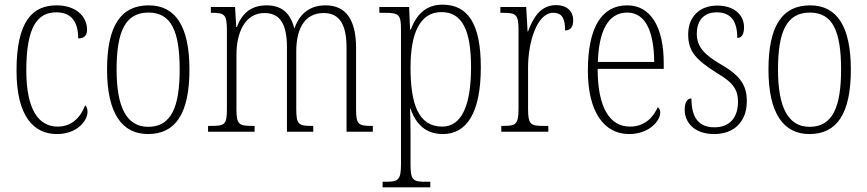

<svg xmlns="http://www.w3.org/2000/svg" viewBox="-20 -566 3727 825"><path d="M225 10C311 10 356 -47 356 -85C356 -100 352 -108 346 -114C329 -68 293 -22 228 -22C144 -22 93 -98 93 -264C93 -456 144 -513 222 -513C290 -513 316 -468 316 -401C339 -401 354 -411 354 -438C354 -497 305 -543 223 -543C122 -543 51 -478 51 -263C51 -64 126 10 225 10Z M616 10C733 10 794 -76 794 -267C794 -453 734 -543 619 -543C498 -543 440 -453 440 -267C440 -78 505 10 616 10ZM617 -21C523 -21 481 -107 481 -267C481 -430 518 -512 618 -512C716 -512 752 -432 752 -267C752 -109 717 -21 617 -21Z M874 0H1074V-25H1067C1006 -25 996 -30 996 -99V-331C996 -425 1032 -510 1116 -510C1185 -510 1213 -461 1213 -361V0H1326V-25H1320C1263 -25 1253 -31 1253 -99V-345C1253 -435 1284 -510 1371 -510C1442 -510 1469 -456 1469 -361V0H1582V-25H1578C1521 -25 1510 -30 1510 -96V-360C1510 -483 1465 -543 1379 -543C1315 -543 1269 -511 1246 -446H1244C1228 -508 1192 -543 1126 -543C1065 -543 1022 -515 998 -450H995L990 -536H886V-511H891C946 -511 955 -503 955 -433V-100C955 -31 947 -25 887 -25H874Z M1624 239H1829V215H1810C1755 215 1744 209 1744 140V18C1744 -34 1743 -75 1742 -99H1744C1767 -32 1810 10 1883 10C1984 10 2046 -79 2046 -277C2046 -465 1990 -546 1881 -546C1808 -546 1768 -500 1745 -439H1742L1738 -536H1610V-511H1630C1694 -511 1703 -505 1703 -438V139C1703 209 1691 215 1635 215H1624ZM1880 -22C1777 -22 1744 -121 1744 -276C1744 -423 1784 -514 1877 -514C1966 -514 2004 -436 2004 -277C2004 -118 1966 -22 1880 -22Z M2134 0H2336V-25H2317C2260 -25 2249 -30 2249 -99V-276C2249 -384 2287 -511 2357 -511C2399 -511 2408 -481 2408 -435C2433 -435 2443 -453 2443 -479C2443 -516 2418 -544 2369 -544C2300 -544 2269 -485 2249 -431H2247L2241 -536H2130V-511H2136C2197 -511 2208 -506 2208 -438V-100C2208 -30 2196 -25 2140 -25H2134Z M2683 10C2771 10 2817 -48 2817 -82C2817 -95 2812 -102 2806 -105C2787 -62 2750 -22 2687 -22C2601 -22 2548 -102 2548 -270H2832V-294C2832 -450 2776 -543 2675 -543C2567 -543 2506 -451 2506 -262C2506 -88 2574 10 2683 10ZM2791 -300H2549C2553 -431 2592 -512 2675 -512C2756 -512 2790 -426 2791 -300Z M3049 10C3135 10 3189 -44 3189 -131C3189 -196 3164 -240 3078 -289C3008 -330 2974 -364 2974 -421C2974 -473 3000 -513 3060 -513C3118 -513 3148 -478 3148 -403C3168 -403 3177 -420 3177 -449C3177 -500 3137 -542 3062 -542C2985 -542 2937 -493 2937 -418C2937 -346 2969 -310 3061 -252C3135 -209 3151 -176 3151 -129C3151 -60 3115 -19 3050 -19C2978 -19 2951 -66 2951 -143C2934 -143 2922 -128 2922 -94C2922 -45 2958 10 3049 10Z M3458 10C3575 10 3636 -76 3636 -267C3636 -453 3576 -543 3461 -543C3340 -543 3282 -453 3282 -267C3282 -78 3347 10 3458 10ZM3459 -21C3365 -21 3323 -107 3323 -267C3323 -430 3360 -512 3460 -512C3558 -512 3594 -432 3594 -267C3594 -109 3559 -21 3459 -21Z"/></svg>

Font: Noto Serif Thai Condensed ExtraLight
Style: Regular
Weight: 200
Width: 3
Designer: Monotype Design Team
Foundry: Monotype Imaging Inc.
Version: Version 2.002